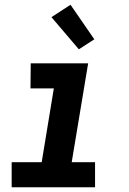

<svg xmlns="http://www.w3.org/2000/svg" viewBox="-20 -786 540 806"><path d="M29 0V-105H155L206 -415H108L109 -520H350L281 -105H379V0ZM311 -579 196 -714 276 -766 376 -621Z"/></svg>

Font: Iosevka SS18 Extrabold
Style: Italic
Weight: 800
Italic angle: -9°
Monospace: yes
Designer: Belleve Invis
Foundry: Belleve Invis
Version: Version 25.1.1; ttfautohint (v1.8.4)